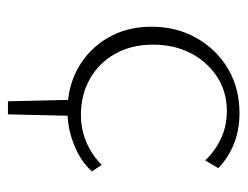

<svg xmlns="http://www.w3.org/2000/svg" viewBox="-88 -368 608 471"><g transform="rotate(90 215.5 -132.0)"><path d="M228 152 224 -19H264L260 152ZM252 6Q192 6 145.5 -20.5Q99 -47 72 -93.5Q45 -140 45 -200Q45 -262 73 -311Q101 -360 148.5 -388Q196 -416 257 -416Q298 -416 332 -402.5Q366 -389 392 -364L373 -332Q349 -357 318.5 -371Q288 -385 252 -385Q204 -385 167 -360.5Q130 -336 109.5 -295.5Q89 -255 89 -204Q89 -151 111.5 -111Q134 -71 173 -49Q212 -27 261 -27Q297 -27 328.5 -40.5Q360 -54 384 -78L400 -54Q381 -33 356 -20Q331 -7 305 -0.5Q279 6 252 6Z"/></g></svg>

Font: Ysabeau Infant ExtraLight
Style: Regular
Weight: 250
Designer: Christian Thalmann (Catharsis Fonts)
Version: Version 2.001;gftools[0.9.30]; featfreeze: ss01,ss02,lnum